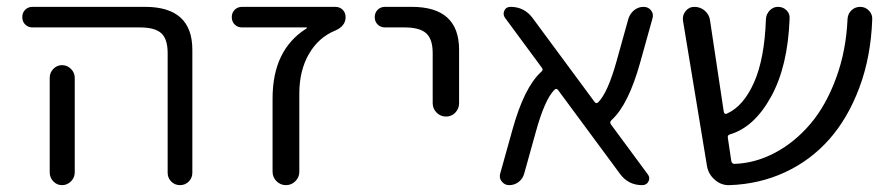

<svg xmlns="http://www.w3.org/2000/svg" viewBox="-20 -540 2597 560"><path d="M125 -313Q125 -328 135.5 -339Q146 -350 161 -350Q176 -350 187 -339Q198 -328 198 -313V-73V-37Q198 -22 187 -11Q176 0 161 0Q146 0 135.5 -11Q125 -22 125 -37V-73ZM75 -460Q62 -460 53.5 -468.5Q45 -477 45 -490Q45 -503 53.5 -511.5Q62 -520 75 -520H403Q541 -520 541 -395V-36Q541 -21 530.5 -10.5Q520 0 505 0Q490 0 479.5 -10.5Q469 -21 469 -36V-385Q469 -426 450.5 -443Q432 -460 388 -460Z M686 -460Q673 -460 664.5 -468.5Q656 -477 656 -490Q656 -503 664.5 -511.5Q673 -520 686 -520H958Q971 -520 979.5 -511.5Q988 -503 988 -490Q988 -464 958 -451Q909 -431 881 -382.5Q853 -334 853 -267V-39Q853 -23 841.5 -11.5Q830 0 814 0Q798 0 786.5 -11.5Q775 -23 775 -39V-253Q775 -395 874 -457Q875 -457 875 -459Q875 -460 874 -460Z M1103 -460Q1090 -460 1081.5 -468.5Q1073 -477 1073 -490Q1073 -503 1081.5 -511.5Q1090 -520 1103 -520H1181Q1319 -520 1319 -395V-239Q1319 -223 1308 -211.5Q1297 -200 1281 -200Q1265 -200 1253.5 -211.5Q1242 -223 1242 -239V-385Q1242 -426 1223 -443Q1204 -460 1160 -460Z M1465 0Q1452 0 1443.5 -10.5Q1435 -21 1439 -34L1475 -163Q1509 -285 1558 -330Q1566 -336 1560 -343L1453 -488Q1446 -498 1451 -509Q1456 -520 1469 -520Q1509 -520 1533 -488L1714 -243Q1719 -236 1725 -242Q1753 -270 1779 -364L1813 -486Q1818 -501 1830 -510.5Q1842 -520 1857 -520Q1871 -520 1879 -509.5Q1887 -499 1883 -486L1847 -357Q1813 -235 1764 -190Q1757 -184 1762 -177L1869 -32Q1877 -22 1871.5 -11Q1866 0 1853 0Q1813 0 1789 -32L1608 -277Q1603 -284 1597 -278Q1569 -250 1543 -156L1509 -34Q1505 -19 1493 -9.5Q1481 0 1465 0Z M2042 -56 1972 -480Q1970 -496 1980 -508Q1990 -520 2005 -520Q2023 -520 2036 -508.5Q2049 -497 2051 -480L2091 -214Q2093 -205 2101 -209Q2149 -231 2179.5 -300Q2210 -369 2214 -485Q2215 -499 2225 -509.5Q2235 -520 2249 -520Q2264 -520 2274 -510Q2284 -500 2283 -486Q2278 -347 2229 -258Q2180 -169 2109 -148Q2101 -146 2103 -137L2113 -70Q2115 -62 2122 -62Q2183 -64 2240.5 -94.5Q2298 -125 2343.5 -178.5Q2389 -232 2418.5 -312Q2448 -392 2452 -485Q2453 -500 2463.5 -510Q2474 -520 2489 -520Q2504 -520 2514.5 -509Q2525 -498 2524 -483Q2520 -374 2486.5 -284.5Q2453 -195 2398.5 -133.5Q2344 -72 2269.5 -37.5Q2195 -3 2108 0Q2084 1 2065 -15.5Q2046 -32 2042 -56Z"/></svg>

Font: Rounded Mplus 1c
Style: Regular
Weight: 400
Version: Version 1.059.20150529